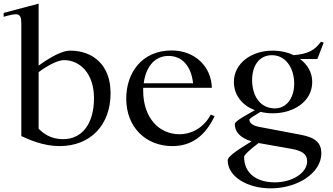

<svg xmlns="http://www.w3.org/2000/svg" viewBox="-26 -791 1830 1054"><path d="M186 -395V-85C210 -59 253 -27 320 -27C428 -27 490 -116 490 -252C490 -389 412 -461 325 -461C293 -461 237 -433 186 -395ZM-6 -699V-720L186 -771V-431C213 -450 300 -513 359 -513C481 -513 581 -438 581 -279C581 -105 471 11 301 11C210 11 133 -25 91 -44V-664C91 -726 65 -718 -6 -699Z M667 -250C667 -89 778 11 920 11C1028 11 1101 -47 1152 -153L1131 -162C1087 -79 1012 -54 961 -54C839 -54 760 -153 760 -293V-309H1137C1134 -426 1044 -514 916 -514C753 -514 667 -391 667 -250ZM763 -334C773 -414 816 -484 899 -484C971 -484 1023 -432 1034 -334Z M1471 -169C1588 -169 1688 -235 1688 -341C1688 -393 1662 -437 1621 -467H1716L1751 -557L1736 -562C1702 -516 1667 -495 1586 -488C1553 -504 1513 -513 1471 -513C1353 -513 1258 -443 1258 -341C1258 -267 1305 -212 1373 -186C1330 -161 1263 -127 1263 -110C1263 -72 1286 -36 1355 -15C1299 20 1224 64 1224 89C1224 178 1331 243 1460 243C1608 243 1738 158 1738 51C1738 -10 1702 -38 1616 -53L1399 -94C1362 -101 1343 -115 1343 -134C1343 -140 1369 -156 1404 -177C1425 -172 1448 -169 1471 -169ZM1314 70C1314 59 1352 25 1394 -6L1398 -5L1574 26C1633 37 1660 55 1660 94C1660 160 1576 210 1483 210C1382 210 1314 160 1314 70ZM1358 -352C1358 -429 1396 -488 1467 -488C1542 -488 1589 -418 1589 -332C1589 -253 1547 -196 1483 -196C1404 -196 1358 -262 1358 -352Z"/></svg>

Font: Ortica Linear
Style: Regular
Weight: 400
Designer: Benedetta Bovani
Foundry: Collletttivo
Version: Version 2.000;Glyphs 3.1.2 (3151)